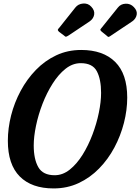

<svg xmlns="http://www.w3.org/2000/svg" viewBox="-20 -1043 787 1076"><path d="M169 -227.5Q169 -151 194.8 -106Q220.5 -61 286.5 -61Q331.5 -61 371 -92.5Q410.5 -124 442.8 -175.8Q475 -227.5 498.2 -289Q521.5 -350.5 534 -411.8Q546.5 -473 546.5 -522.5Q546.5 -599 522.5 -644Q498.5 -689 432.5 -689Q387 -689 347.2 -657.5Q307.5 -626 274.8 -574.2Q242 -522.5 218.2 -461Q194.5 -399.5 181.8 -338.2Q169 -277 169 -227.5ZM280.5 13Q157.5 13 90.8 -54Q24 -121 24 -254Q24 -324 42.2 -396Q60.5 -468 95.8 -533.8Q131 -599.5 181.2 -651.2Q231.5 -703 295.2 -733Q359 -763 435 -763Q558 -763 625.5 -696Q693 -629 693 -496Q693 -426 674.5 -354Q656 -282 621 -216.2Q586 -150.5 535.5 -98.8Q485 -47 420.8 -17Q356.5 13 280.5 13ZM338 -844.5 310.5 -865Q303 -872.5 304.2 -876.8Q305.5 -881 312.5 -888L402 -1000.5Q418 -1021 445.8 -1023.2Q473.5 -1025.5 491.5 -1005.5Q511.5 -984.5 507.8 -961.5Q504 -938.5 483 -923.5L365.5 -845Q356 -839 351 -837.5Q346 -836 338 -844.5ZM578.5 -842.5 550.5 -865Q543 -872 542.2 -875.2Q541.5 -878.5 548.5 -886L640.5 -1000.5Q656.5 -1021 683.8 -1022.2Q711 -1023.5 730 -1003.5Q750.5 -982.5 746 -960Q741.5 -937.5 721.5 -923.5L596 -839.5Q589.5 -835.5 586.8 -836.2Q584 -837 578.5 -842.5Z"/></svg>

Font: Besley* Narrow Semi
Style: Italic
Weight: 600
Width: 4
Italic angle: -13°
Designer: Owen Earl
Foundry: indestructible type*
Version: Version 3.000; ttfautohint (v1.8.3)